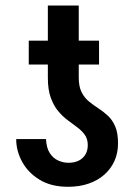

<svg xmlns="http://www.w3.org/2000/svg" viewBox="-20 -678 500 707"><path d="M303.2 -143.6Q303.2 -166 292.5 -181.2Q281.7 -196.3 265.1 -208.7Q248.5 -221.2 229.7 -235.1Q210.9 -249 194.3 -268.8Q177.7 -288.6 167 -318.1Q156.2 -347.7 156.2 -391.6V-657.7H270V-392.6Q270 -359.4 280.3 -338.9Q290.5 -318.4 307.1 -304.7Q323.7 -291 342.3 -279.1Q360.8 -267.1 377.4 -251.7Q394 -236.3 404.3 -212.4Q414.6 -188.5 414.6 -149.9Q414.6 -114.7 401.6 -85.7Q388.7 -56.6 364.5 -35.2Q340.3 -13.7 306.6 -2Q272.9 9.8 230.5 9.8Q168.5 9.8 126 -16.1Q83.5 -42 61.5 -82.3Q39.6 -122.6 39.6 -166H149.4Q150.9 -133.3 163.3 -114.3Q175.8 -95.2 194.3 -86.9Q212.9 -78.6 231.9 -78.6Q254.4 -78.6 270.3 -86.7Q286.1 -94.7 294.7 -109.4Q303.2 -124 303.2 -143.6ZM344.7 -528.3V-440.4H85.9V-528.3Z"/></svg>

Font: Roboto Condensed Medium
Style: Regular
Weight: 500
Designer: Christian Robertson
Foundry: Google
Version: Version 3.0